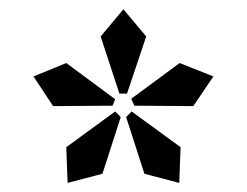

<svg xmlns="http://www.w3.org/2000/svg" viewBox="-20 -738 540 420"><path d="M204.1 -357.9 127.9 -337.9 125 -416 231.9 -494.1 244.1 -481.9ZM226.1 -506.8 96.2 -505.9 53.2 -570.8 125 -600.1 231.9 -521ZM372.1 -337.9 295.9 -357.9 255.9 -481.9 268.1 -494.1 375 -416ZM257.8 -533.2H241.2L200.2 -658.2L250 -717.8L299.8 -658.2ZM402.8 -505.9 273.9 -506.8 267.1 -522 373 -600.1 446.8 -570.8Z"/></svg>

Font: Charis SIL Phon
Style: Bold
Weight: 700
Foundry: SIL International
Version: Version 5.000